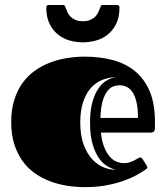

<svg xmlns="http://www.w3.org/2000/svg" viewBox="-20 -749 680 786"><path d="M487.3 -81.1Q500.5 -81.1 511.2 -84.7Q522 -88.4 530.5 -92.8Q539.1 -97.2 544.7 -100.8Q550.3 -104.5 553.2 -104.5Q557.6 -104.5 559.3 -103Q561 -101.6 563.5 -97.7L580.6 -71.3Q583 -67.4 583 -64.5Q583 -61 581.1 -59.1Q579.1 -57.1 577.1 -55.7Q561 -44.4 537.6 -31.5Q514.2 -18.6 483.2 -7.8Q452.1 2.9 413.1 10Q374 17.1 327.1 17.1Q290.5 17.1 253.9 11.2Q217.3 5.4 183.8 -7.3Q150.4 -20 121.6 -40.5Q92.8 -61 71.5 -90.8Q50.3 -120.6 38.1 -159.9Q25.9 -199.2 25.9 -250Q25.9 -299.8 38.1 -339.1Q50.3 -378.4 71.5 -408.2Q92.8 -438 121.6 -458.7Q150.4 -479.5 183.8 -492.4Q217.3 -505.4 253.9 -511.2Q290.5 -517.1 327.1 -517.1Q388.2 -517.1 440.7 -503.4Q493.2 -489.7 531.7 -458.5Q570.3 -427.2 592.3 -376.5Q614.3 -325.7 614.3 -252V-224.6Q614.3 -215.8 609.9 -210.9Q605.5 -206.1 595.2 -206.1H393.1Q397 -169.9 407 -145.8Q417 -121.6 429.9 -107.2Q442.9 -92.8 458 -86.9Q473.1 -81.1 487.3 -81.1ZM544.9 -266.1Q544.9 -305.2 538.8 -330.8Q532.7 -356.4 522.5 -371.8Q512.2 -387.2 498.3 -393.6Q484.4 -399.9 469.2 -399.9Q458 -399.9 444.8 -395.5Q431.6 -391.1 420.2 -377Q408.7 -362.8 400.6 -336.4Q392.6 -310.1 391.1 -266.1ZM455.1 -53.7Q439.5 -57.1 420.9 -67.6Q402.3 -78.1 386.2 -100.1Q370.1 -122.1 359.4 -157.7Q348.6 -193.4 348.6 -247.1Q348.6 -296.4 358.2 -330.6Q367.7 -364.7 382.8 -386.7Q397.9 -408.7 417 -419.7Q436 -430.7 455.1 -433.6Q425.8 -432.6 399.2 -422.1Q372.6 -411.6 352.3 -389.2Q332 -366.7 320.3 -331.5Q308.6 -296.4 308.6 -247.1Q308.6 -194.3 322.3 -157.5Q335.9 -120.6 357.2 -97.4Q378.4 -74.2 404.3 -64Q430.2 -53.7 455.1 -53.7ZM319.3 -662.1Q338.4 -662.1 350.8 -668Q363.3 -673.8 370.8 -681.9Q378.4 -689.9 382.3 -698.7Q386.2 -707.5 388.2 -712.9Q390.6 -719.2 392.6 -723.9Q394.5 -728.5 401.4 -728.5H459.5Q464.8 -728.5 467 -725.3Q469.2 -722.2 469.2 -719.7Q469.2 -677.2 454.8 -649.7Q440.4 -622.1 418.5 -605.5Q396.5 -588.9 370.1 -582.3Q343.8 -575.7 319.3 -575.7Q294.9 -575.7 268.6 -582.3Q242.2 -588.9 220.2 -605.5Q198.2 -622.1 183.8 -649.7Q169.4 -677.2 169.4 -719.7Q169.4 -722.2 171.6 -725.3Q173.8 -728.5 179.2 -728.5H237.3Q244.1 -728.5 246.1 -723.9Q248 -719.2 250.5 -712.9Q252.4 -707.5 256.3 -698.7Q260.3 -689.9 267.8 -681.9Q275.4 -673.8 287.8 -668Q300.3 -662.1 319.3 -662.1Z"/></svg>

Font: Fascinate Inline
Style: Regular
Weight: 900
Designer: Astigmatic (AOETI)
Foundry: Astigmatic (AOETI)
Version: Version 1.000